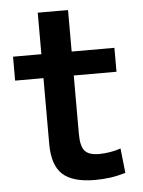

<svg xmlns="http://www.w3.org/2000/svg" viewBox="-51 -731 584 783"><g transform="rotate(-5 240.5 -340.0)"><path d="M307 10Q215 10 174 -28Q133 -66 133 -152V-422H17V-520H133V-690H257V-520H432V-422H257V-183Q257 -133 273.5 -113.5Q290 -94 332 -94Q354 -94 378 -98Q402 -102 421 -109L432 -8Q398 2 368 6Q338 10 307 10Z"/></g></svg>

Font: M PLUS 1 Thin SemiBold
Style: Regular
Weight: 600
Version: Version 1.001